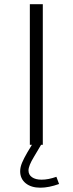

<svg xmlns="http://www.w3.org/2000/svg" viewBox="-20 -687 344 911"><path d="M183.1 0H121.6V-667H183.1ZM247.6 151.9 260.3 186Q211.4 203.6 171.4 203.6Q127.9 203.6 101.8 182.4Q75.7 161.1 75.7 125.5Q75.7 106.4 84.7 85Q93.8 63.5 108.9 37.6L131.8 -0.5V-5.9L173.8 -1.5L175.3 -0.5L141.1 57.1Q115.2 99.6 115.2 121.6Q115.2 142.1 131.8 153.8Q148.4 165.5 177.2 165.5Q209.5 165.5 247.6 151.9Z"/></svg>

Font: Estedad-FD Light
Style: Regular
Weight: 300
Designer: Amin Abedi
Version: Version 7.3